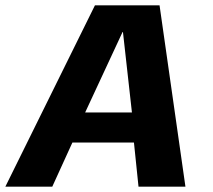

<svg xmlns="http://www.w3.org/2000/svg" viewBox="-44 -696 794 716"><path d="M-24 0H151L226 -164.5H455.5L472.5 0H647.5L551 -676H310ZM273.5 -276.5 413 -576.5H414.5L448 -276.5Z"/></svg>

Font: Anybody Thin
Style: Bold Italic
Weight: 700
Italic angle: -10°
Version: Version 1.113;gftools[0.9.25]